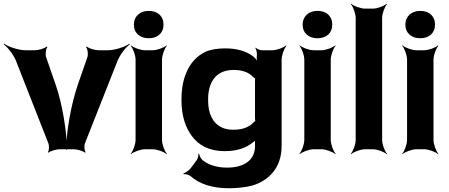

<svg xmlns="http://www.w3.org/2000/svg" viewBox="-71 -796 2394 1024"><path d="M225 -347 175 -491C170 -506 173 -536 182 -545L178 -548C169 -538 134 -528 115 -528H66C28 -528 -26 -546 -49 -563L-51 -559C-28 -543 6 -498 18 -462L186 -34C192 -21 192 7 184 16L188 18C197 10 228 0 246 0H323C341 0 373 10 382 18L386 16C378 7 377 -21 383 -34L552 -462C564 -498 598 -543 621 -559L619 -563C596 -546 542 -528 504 -528H455C436 -528 401 -538 392 -548L388 -545C397 -536 400 -506 395 -491L345 -347C306 -235 282 -85 282 3H286C286 -85 264 -235 225 -347Z M793 -50V-478C793 -502 807 -539 819 -552L817 -554C804 -542 767 -528 743 -528H702C678 -528 641 -542 628 -554L626 -552C638 -539 652 -502 652 -478V-50C652 -26 638 11 626 24L628 26C641 14 678 0 702 0H743C767 0 804 14 817 26L819 24C807 11 793 -26 793 -50ZM722 -592C769 -592 801 -619 801 -665C801 -711 769 -738 722 -738C676 -738 643 -709 643 -665C643 -619 676 -592 722 -592Z M1289 -31V-17C1289 57 1232 98 1140 98C1080 98 1035 80 1007 56C999 48 992 32 991 24H987C988 32 985 48 979 57L947 100C939 111 917 127 907 129L909 133C919 131 939 137 949 146C990 183 1058 208 1149 208C1195 208 1238 203 1277 193C1366 165 1431 96 1431 -18V-478C1431 -502 1445 -539 1457 -552L1455 -554C1442 -542 1405 -528 1381 -528H1327C1316 -528 1298 -535 1293 -542L1291 -539C1296 -533 1300 -514 1299 -504V-502C1297 -489 1299 -471 1303 -462L1305 -464C1302 -473 1289 -488 1277 -497C1242 -522 1196 -538 1130 -538C1089 -538 1051 -532 1023 -519C942 -479 897 -389 897 -268V-258C897 -178 919 -112 955 -67C988 -24 1039 10 1129 10C1195 10 1242 -8 1277 -36C1285 -41 1293 -49 1295 -55L1291 -56C1288 -51 1289 -39 1289 -31ZM1289 -361V-166C1289 -163 1290 -149 1291 -148L1293 -151C1291 -152 1282 -145 1280 -142C1259 -119 1224 -104 1173 -104C1149 -104 1130 -108 1112 -116C1062 -140 1039 -193 1039 -258V-268C1039 -349 1074 -423 1175 -423C1224 -423 1256 -409 1277 -387C1279 -385 1291 -376 1293 -377L1291 -381C1289 -380 1289 -364 1289 -361Z M1693 -50V-478C1693 -502 1707 -539 1719 -552L1717 -554C1704 -542 1667 -528 1643 -528H1602C1578 -528 1541 -542 1528 -554L1526 -552C1538 -539 1552 -502 1552 -478V-50C1552 -26 1538 11 1526 24L1528 26C1541 14 1578 0 1602 0H1643C1667 0 1704 14 1717 26L1719 24C1707 11 1693 -26 1693 -50ZM1622 -592C1669 -592 1701 -619 1701 -665C1701 -711 1669 -738 1622 -738C1576 -738 1543 -709 1543 -665C1543 -619 1576 -592 1622 -592Z M1967 -50V-700C1967 -724 1981 -761 1993 -774L1991 -776C1978 -764 1941 -750 1917 -750H1876C1852 -750 1815 -764 1802 -776L1800 -774C1812 -761 1826 -724 1826 -700V-50C1826 -26 1812 11 1800 24L1802 26C1815 14 1852 0 1876 0H1917C1941 0 1978 14 1991 26L1993 24C1981 11 1967 -26 1967 -50Z M2241 -50V-478C2241 -502 2255 -539 2267 -552L2265 -554C2252 -542 2215 -528 2191 -528H2150C2126 -528 2089 -542 2076 -554L2074 -552C2086 -539 2100 -502 2100 -478V-50C2100 -26 2086 11 2074 24L2076 26C2089 14 2126 0 2150 0H2191C2215 0 2252 14 2265 26L2267 24C2255 11 2241 -26 2241 -50ZM2170 -592C2217 -592 2249 -619 2249 -665C2249 -711 2217 -738 2170 -738C2124 -738 2091 -709 2091 -665C2091 -619 2124 -592 2170 -592Z"/></svg>

Font: Asimov
Style: EdgeWide
Weight: 500
Designer: Google
Version: Version 2.000980: 2014